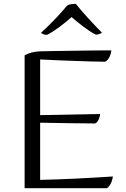

<svg xmlns="http://www.w3.org/2000/svg" viewBox="-20 -987 668 1014"><path d="M110 7V-695Q144 -714 192 -716Q221 -717 269.5 -717.5Q318 -718 372.5 -719Q427 -720 479.5 -720.5Q532 -721 568 -721Q566 -700 556.5 -683Q547 -666 535 -661Q501 -661 458 -662.5Q415 -664 369 -665.5Q323 -667 277 -669Q231 -671 192 -673V-379L509 -385Q507 -367 499 -352Q491 -337 481 -335Q408 -336 336 -336.5Q264 -337 192 -339V-37Q280 -39 375 -43.5Q470 -48 576 -55Q573 -32 564 -15.5Q555 1 544 7ZM380 -967Q408 -932 445.5 -891Q483 -850 518 -815Q513 -810 504 -807Q495 -804 487 -804Q471 -811 454 -822.5Q437 -834 420 -846.5Q403 -859 387 -872.5Q371 -886 358 -897Q345 -885 328.5 -871.5Q312 -858 294.5 -845Q277 -832 260 -821Q243 -810 228 -803Q220 -803 211 -805.5Q202 -808 197 -814Q234 -848 269.5 -885Q305 -922 335 -958Q343 -963 357 -965Q371 -967 380 -967Z"/></svg>

Font: Gotu
Style: Regular
Weight: 400
Designer: Sarang Kulkarni & Kailash Malviya
Foundry: Ek Type
Version: Version 2.320;hotconv 1.0.109;makeotfexe 2.5.65596; ttfautoh